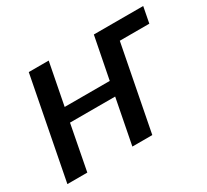

<svg xmlns="http://www.w3.org/2000/svg" viewBox="-111 -700 942 872"><g transform="rotate(-30 360.0 -264.0)"><path d="M167 -235.8 121.6 0H17.1L119.6 -528.3H224.1L181.6 -309.6H418L460.9 -528.3H719.7L703.6 -444.8H548.8L462.4 0H357.9L403.8 -235.8Z"/></g></svg>

Font: Arimo Medium
Style: Italic
Weight: 500
Italic angle: -12°
Designer: Steve Matteson
Foundry: Monotype Imaging Inc.
Version: Version 1.33